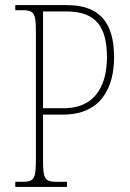

<svg xmlns="http://www.w3.org/2000/svg" viewBox="-20 -734 512 754"><path d="M40 0H243V-20H205C155 -20 149 -31 149 -108V-284H228C380 -284 428 -394 428 -509C428 -645 372 -714 242 -714H40V-694H65C115 -694 121 -683 121 -606V-109C121 -31 115 -20 65 -20H40ZM230 -309H149V-689H242C357 -689 400 -628 400 -509C400 -414 365 -309 230 -309Z"/></svg>

Font: Noto Serif Bengali Condensed Thin
Style: Regular
Weight: 100
Width: 3
Designer: Juan Bruce, Universal Thirst, Indian Type Foundry and the Monotype Design Team.
Foundry: Monotype Imaging Inc.
Version: Version 2.003